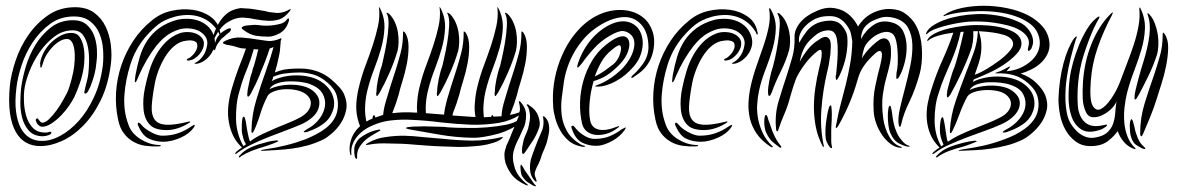

<svg xmlns="http://www.w3.org/2000/svg" viewBox="-20 -506 4077 665"><path d="M336 -277Q339 -304 337 -334Q335 -364 324.5 -389.5Q314 -415 292.5 -432Q271 -449 236 -449Q189 -449 154 -423.5Q119 -398 94 -360.5Q69 -323 55 -280.5Q41 -238 37 -203Q31 -155 35.5 -120Q40 -85 52 -62.5Q64 -40 82.5 -29Q101 -18 123 -18Q154 -17 188.5 -35.5Q223 -54 253 -87.5Q283 -121 305.5 -169.5Q328 -218 336 -277ZM14 -208Q18 -248 34 -296Q50 -344 78.5 -385Q107 -426 147 -453.5Q187 -481 240 -481Q280 -481 306 -462Q332 -443 346 -413.5Q360 -384 364 -349.5Q368 -315 364 -284Q355 -212 329 -159Q303 -106 268 -70.5Q233 -35 194 -17.5Q155 0 119 0Q92 0 70.5 -12Q49 -24 34.5 -49.5Q20 -75 14.5 -114.5Q9 -154 14 -208ZM126 -67Q121 -67 116 -70.5Q111 -74 108 -79Q105 -84 104 -89Q103 -94 108 -96Q111 -97 116 -89Q121 -81 127 -81Q137 -81 150.5 -94Q164 -107 176.5 -124.5Q189 -142 198.5 -159Q208 -176 212 -184Q216 -192 220 -204.5Q224 -217 227.5 -230Q231 -243 233.5 -255.5Q236 -268 237 -277Q242 -322 235 -346.5Q228 -371 212 -371Q200 -371 187 -363.5Q174 -356 162.5 -344Q151 -332 142 -317.5Q133 -303 129 -288Q124 -271 122 -271Q119 -271 119 -288Q122 -307 132 -325.5Q142 -344 157 -358.5Q172 -373 190 -382.5Q208 -392 227 -392Q246 -392 255.5 -378.5Q265 -365 269 -345.5Q273 -326 272.5 -305.5Q272 -285 270 -273Q266 -246 257.5 -220.5Q249 -195 237 -169Q231 -157 219 -139.5Q207 -122 191.5 -106Q176 -90 158.5 -78.5Q141 -67 126 -67ZM158 -48Q159 -42 148.5 -38Q138 -34 127 -34Q96 -35 79.5 -54Q63 -73 56.5 -99Q50 -125 50.5 -153Q51 -181 53 -200Q57 -233 69 -274Q81 -315 103 -351Q125 -387 157 -411.5Q189 -436 233 -436Q262 -436 279.5 -421Q297 -406 305.5 -384Q314 -362 315.5 -336.5Q317 -311 314 -290Q312 -267 307 -248Q302 -229 293 -206Q290 -199 285 -190Q280 -181 274 -182Q271 -183 272.5 -190Q274 -197 276.5 -207.5Q279 -218 282 -229.5Q285 -241 286 -251Q288 -268 288.5 -293.5Q289 -319 284.5 -343Q280 -367 268 -384Q256 -401 232 -401Q197 -401 167.5 -378.5Q138 -356 116 -323.5Q94 -291 80.5 -255.5Q67 -220 64 -193Q62 -177 63 -153Q64 -129 70.5 -105.5Q77 -82 92 -65Q107 -48 133 -47Q141 -46 148.5 -48.5Q156 -51 158 -48Z M515 -210Q519 -235 528.5 -260.5Q538 -286 551 -307.5Q564 -329 580 -343.5Q596 -358 614 -363Q637 -368 648.5 -365Q660 -362 662 -356Q665 -347 662 -338Q659 -329 653.5 -322Q648 -315 641.5 -309.5Q635 -304 631 -303Q626 -301 627.5 -298Q629 -295 637 -297Q646 -298 655 -304Q664 -310 671.5 -319Q679 -328 683 -338.5Q687 -349 686 -360Q684 -371 675.5 -379Q667 -387 655 -391Q643 -395 628 -395Q613 -395 600 -390Q574 -380 554.5 -360.5Q535 -341 520.5 -315.5Q506 -290 497 -260.5Q488 -231 482 -201Q474 -164 477 -128.5Q480 -93 500 -73Q510 -63 526 -59Q542 -55 560 -55.5Q578 -56 596.5 -62Q615 -68 631 -78Q635 -80 637.5 -82Q640 -84 638 -85Q637 -86 630 -84Q581 -72 554 -74Q527 -76 515.5 -92Q504 -108 505.5 -137.5Q507 -167 515 -210ZM527 -4Q495 -6 466 -24.5Q437 -43 426 -71Q415 -100 412 -126.5Q409 -153 411 -178Q415 -230 431.5 -282.5Q448 -335 483 -377Q505 -403 527 -420.5Q549 -438 585 -448Q603 -453 624 -454Q645 -455 665.5 -449.5Q686 -444 704 -431Q722 -418 736 -396Q739 -386 742 -386Q745 -389 742 -397Q736 -429 709.5 -448Q683 -467 647.5 -472Q612 -477 574 -468.5Q536 -460 507 -436Q468 -405 441.5 -364.5Q415 -324 400 -279Q385 -234 382 -186Q379 -138 389 -92Q395 -62 409.5 -43.5Q424 -25 443 -14.5Q462 -4 484 -1Q506 2 528 1Q534 1 535.5 0Q537 -1 537 -2Q537 -4 527 -4ZM449 -245Q449 -244 448.5 -240Q448 -236 447.5 -232Q447 -228 447 -224.5Q447 -221 449 -221Q451 -221 455.5 -231Q460 -241 460 -242Q486 -302 522 -348Q525 -351 534 -361.5Q543 -372 558 -383Q573 -394 594 -402Q615 -410 641 -407Q668 -404 685 -387Q702 -370 697 -347Q693 -325 681.5 -310Q670 -295 659 -290Q651 -287 654.5 -286Q658 -285 660 -285Q672 -286 685.5 -294.5Q699 -303 709 -316.5Q719 -330 723 -347Q727 -364 720 -384Q712 -405 697 -417.5Q682 -430 664 -435.5Q646 -441 627.5 -441Q609 -441 596 -438Q558 -428 532 -409Q506 -390 489.5 -364.5Q473 -339 464 -308.5Q455 -278 449 -245ZM651 -64Q655 -70 654.5 -72Q654 -74 652 -73.5Q650 -73 646.5 -70.5Q643 -68 641 -67Q621 -53 596.5 -44.5Q572 -36 542 -36Q527 -36 506.5 -46.5Q486 -57 475 -68Q471 -73 466.5 -77.5Q462 -82 459 -81Q455 -77 459 -70Q474 -35 497 -25Q520 -15 546 -15Q561 -15 576.5 -19Q592 -23 606.5 -29.5Q621 -36 632.5 -45Q644 -54 651 -64Z M898 1Q868 10 850.5 17Q833 24 815 35Q814 36 812 38Q810 40 808 39Q806 38 808 35Q810 32 812 31Q820 21 834.5 12Q849 3 876 -6Q885 -8 896 -11.5Q907 -15 917.5 -17Q928 -19 935 -19.5Q942 -20 944 -18Q945 -17 938.5 -14Q932 -11 924 -8Q916 -5 908.5 -2.5Q901 0 898 1ZM974 -439Q968 -430 956 -425Q944 -421 929 -419Q915 -417 901 -417Q887 -417 877 -419Q863 -421 849 -419Q834 -418 825 -416L820 -413Q817 -412 817 -409Q817 -407 820 -405L825 -401Q845 -386 867 -382Q889 -379 910 -379Q927 -379 949 -391Q971 -403 980 -432Q981 -434 981 -437Q981 -441 980 -442Q977 -443 974 -439ZM982 -473Q962 -461 940 -461L914 -464L908 -465Q905 -465 902 -467L866 -473L853 -475Q850 -475 845 -476L813 -478Q798 -476 784 -470Q770 -464 757 -451Q745 -439 734 -419Q723 -399 715 -369Q714 -366 715 -362Q716 -359 719 -365Q739 -410 767 -428Q795 -446 823 -445Q844 -444 866 -439Q887 -435 908 -434Q929 -433 948 -439Q967 -446 984 -468L987 -473Q987 -476 982 -473ZM776 -408Q772 -408 766 -405L754 -398Q748 -394 744 -390Q733 -379 729 -369Q725 -360 721 -345Q718 -335 721 -332Q722 -331 723 -332L726 -336Q729 -347 733 -353Q738 -359 743 -367Q748 -373 755 -378Q761 -384 766 -388Q769 -390 775 -395Q780 -400 780 -405Q780 -408 776 -408ZM875 -335H866L859 -336Q850 -303 838 -273Q832 -258 826 -243Q816 -216 809 -189Q802 -166 799.5 -141.5Q797 -117 797.5 -92.5Q798 -68 804.5 -44.5Q811 -21 823 0L832 -6Q829 -11 826 -17.5Q823 -24 821 -34Q818 -42 817.5 -53.5Q817 -65 817.5 -76Q818 -87 819.5 -94.5Q821 -102 825 -102Q826 -102 827.5 -98.5Q829 -95 830 -90.5Q831 -86 832 -81.5Q833 -77 833 -75Q834 -69 835 -61.5Q836 -54 838 -45.5Q840 -37 841.5 -29.5Q843 -22 846 -16Q866 -31 889.5 -42Q913 -53 936.5 -63Q960 -73 981.5 -81.5Q1003 -90 1019 -99Q1047 -114 1054.5 -136.5Q1062 -159 1043 -177Q1031 -188 1010 -193Q989 -198 967.5 -197Q946 -196 929 -189.5Q912 -183 907 -174Q891 -143 881.5 -111.5Q872 -80 860 -54Q856 -45 854 -46Q851 -46 851 -49.5Q851 -53 851 -56Q852 -108 867.5 -159.5Q883 -211 902 -263Q904 -270 906 -276Q907 -277 907 -278Q915 -299 926 -338Q927 -340 927 -343Q921 -340 914 -338Q902 -300 885 -261Q882 -253 879 -245Q868 -218 849 -182Q848 -181 845.5 -176.5Q843 -172 839 -171Q837 -172 836.5 -175.5Q836 -179 837 -185Q837 -193 840 -205.5Q843 -218 845.5 -231Q848 -244 853 -256Q855 -267 858 -274Q862 -285 865 -298Q869 -311 873 -329Q874 -332 875 -335ZM952 -365V-359Q951 -347 950 -336Q950 -325 939 -280Q936 -268 932 -255Q946 -261 964 -265Q996 -270 1036 -268Q1089 -263 1126 -232Q1163 -201 1172 -179Q1184 -151 1179 -125.5Q1174 -100 1160.5 -79.5Q1147 -59 1129.5 -44Q1112 -29 1100 -23Q1073 -10 1046 -2.5Q1019 5 992.5 8.5Q966 12 941.5 13.5Q917 15 898 16Q884 17 884 15Q883 14 888.5 13Q894 12 899 11Q935 6 969.5 -2.5Q1004 -11 1039 -24Q1056 -31 1074.5 -40.5Q1093 -50 1109 -62.5Q1125 -75 1135.5 -91Q1146 -107 1149 -126Q1153 -150 1146.5 -174Q1140 -198 1114 -220Q1090 -241 1065 -248Q1040 -255 1017 -255Q992 -255 963 -251Q944 -248 926 -240L925 -234L921 -225Q937 -234 959.5 -239.5Q982 -245 1007.5 -245Q1033 -245 1057.5 -238.5Q1082 -232 1101 -217Q1126 -197 1134 -170Q1142 -143 1131 -118Q1122 -93 1099 -76.5Q1076 -60 1051 -52Q1048 -50 1041 -48.5Q1034 -47 1032 -49Q1031 -50 1036.5 -54Q1042 -58 1044 -59Q1069 -72 1085.5 -93.5Q1102 -115 1105.5 -138Q1109 -161 1097 -182Q1085 -203 1053 -215Q1040 -220 1019 -222.5Q998 -225 976.5 -224Q955 -223 937.5 -216.5Q920 -210 913 -197Q929 -205 950 -209Q971 -213 993 -212.5Q1015 -212 1034 -206.5Q1053 -201 1067 -189Q1083 -174 1085.5 -158.5Q1088 -143 1082 -127.5Q1076 -112 1061 -99Q1046 -86 1027 -77Q1002 -66 971 -54.5Q940 -43 909.5 -31Q879 -19 851 -5.5Q823 8 803 23Q797 28 795 27Q793 27 795 24.5Q797 22 798 20Q805 14 809 11Q813 8 818 5Q795 -17 784.5 -42.5Q774 -68 771 -94.5Q768 -121 772 -149Q776 -177 784 -203Q794 -237 807 -272Q822 -309 832 -338H826L815 -339L803 -342Q790 -347 771 -350Q765 -350 759 -353Q752 -355 752 -358Q752 -360 759 -364Q787 -378 816 -376Q844 -374 873 -369Q891 -366 909 -364Q928 -363 950 -372Q952 -374 954 -373Q956 -371 953 -366Q953 -365 952 -365Z M1357 -330Q1360 -343 1360.5 -360Q1361 -377 1358 -395Q1355 -413 1347.5 -429.5Q1340 -446 1328 -458Q1322 -462 1321 -462Q1317 -462 1321 -456Q1327 -443 1325.5 -415.5Q1324 -388 1319 -358.5Q1314 -329 1308.5 -305.5Q1303 -282 1302 -277Q1295 -259 1289.5 -232Q1284 -205 1284 -188Q1283 -186 1283 -180Q1283 -174 1286 -173Q1287 -173 1290 -178Q1293 -183 1295 -185Q1313 -217 1329.5 -255Q1346 -293 1357 -330ZM1767 -330Q1770 -343 1770.5 -360Q1771 -377 1768 -395Q1765 -413 1757.5 -429.5Q1750 -446 1738 -458Q1732 -462 1731 -462Q1727 -462 1731 -456Q1737 -443 1735.5 -415.5Q1734 -388 1729 -358.5Q1724 -329 1718.5 -305.5Q1713 -282 1712 -277Q1705 -259 1699.5 -232Q1694 -205 1694 -188Q1693 -186 1693 -180Q1693 -174 1696 -173Q1697 -173 1700 -178Q1703 -183 1705 -185Q1723 -217 1739.5 -255Q1756 -293 1767 -330ZM1567 -330Q1570 -343 1570.5 -360Q1571 -377 1568 -395Q1565 -413 1557.5 -429.5Q1550 -446 1538 -458Q1532 -462 1531 -462Q1527 -462 1531 -456Q1537 -443 1535.5 -415.5Q1534 -388 1529 -358.5Q1524 -329 1518.5 -305.5Q1513 -282 1512 -277Q1505 -259 1499.5 -232Q1494 -205 1494 -188Q1493 -186 1493 -180Q1493 -174 1496 -173Q1497 -173 1500 -178Q1503 -183 1505 -185Q1523 -217 1539.5 -255Q1556 -293 1567 -330ZM1373 -8Q1351 -9 1330 -9Q1309 -10 1291 -9Q1272 -8 1258 -5Q1249 -3 1247 -5Q1247 -7 1257 -12Q1283 -27 1314 -31Q1346 -36 1379 -36Q1413 -35 1447 -31L1517 -25Q1561 -20 1614 -19Q1667 -19 1717 -31Q1723 -33 1721 -30Q1720 -27 1717 -25Q1704 -15 1680 -9Q1657 -2 1628 0Q1600 3 1568 3Q1537 2 1509 1Q1480 0 1455 -2Q1431 -4 1416 -5Q1395 -7 1373 -8ZM1217 38Q1217 46 1214 44Q1210 42 1209 37Q1206 23 1207 10Q1207 -4 1219 -20Q1225 -28 1238 -36Q1251 -44 1263 -49Q1276 -54 1287 -56Q1297 -59 1298 -55L1294 -52L1285 -47L1275 -41Q1271 -39 1268 -37Q1244 -23 1231 -5Q1215 15 1217 38ZM1851 48 1858 27Q1866 9 1872 -7Q1877 -23 1880 -40Q1884 -57 1881 -74Q1879 -89 1867 -101L1863 -103Q1862 -104 1861 -103Q1859 -103 1861 -100Q1865 -78 1859 -58Q1851 -38 1844 -23Q1832 7 1823 33Q1812 61 1817 91Q1821 110 1834 122Q1842 128 1836 112Q1829 97 1834 86Q1838 74 1844 64Q1849 52 1851 48ZM1845 -102Q1837 -126 1813 -141L1810 -144Q1807 -145 1805 -144L1804 -143Q1804 -140 1806 -140Q1812 -132 1814 -118Q1817 -105 1815 -90Q1813 -76 1809 -60Q1803 -44 1797 -31Q1793 -21 1791 -8Q1788 5 1788 12V21Q1789 26 1791 27Q1794 27 1796 25Q1798 21 1799 21Q1813 0 1827 -21Q1840 -42 1847 -63Q1853 -79 1845 -102ZM1824 122Q1816 110 1811 103L1797 83Q1792 72 1786 65Q1784 63 1783 67Q1782 72 1783 79Q1783 85 1785 94Q1786 101 1789 105Q1797 117 1806 124Q1815 130 1827 137Q1835 140 1836 139Q1838 138 1835 136Q1829 130 1824 122ZM1756 -53Q1754 -49 1753 -46Q1746 -27 1738 -10L1734 -2L1732 6Q1727 19 1727 30L1728 45L1731 59Q1739 81 1751 97Q1768 120 1802 135Q1804 136 1809 136Q1812 137 1807 133Q1770 104 1762 72Q1752 40 1760 14Q1766 -7 1778 -29L1797 -71Q1803 -92 1802 -113Q1800 -134 1783 -153L1779 -156Q1777 -156 1777 -153Q1781 -140 1781 -127L1779 -117Q1764 -111 1746 -108Q1747 -111 1749 -115Q1762 -147 1771 -179Q1775 -197 1784 -225.5Q1793 -254 1799 -284.5Q1805 -315 1805 -344.5Q1805 -374 1793 -393Q1789 -397 1787 -397Q1785 -397 1786 -393Q1786 -355 1777.5 -322.5Q1769 -290 1759 -259Q1742 -208 1728 -160Q1718 -128 1717 -103H1711Q1700 -102 1689 -102Q1687 -107 1686 -107Q1682 -107 1681 -101Q1668 -100 1656 -100Q1653 -123 1655 -146Q1657 -172 1663 -195Q1672 -231 1686 -267Q1700 -303 1710 -338.5Q1720 -374 1721.5 -408.5Q1723 -443 1707 -476Q1704 -481 1703 -481Q1702 -481 1702 -479.5Q1702 -478 1703 -477Q1706 -447 1699 -415Q1692 -383 1681 -349.5Q1670 -316 1656.5 -280.5Q1643 -245 1634 -208Q1627 -181 1625 -153Q1622 -126 1627 -101H1619Q1584 -103 1547 -106Q1548 -110 1549 -115Q1562 -147 1571 -179Q1575 -197 1584 -225.5Q1593 -254 1599 -284.5Q1605 -315 1605 -344.5Q1605 -374 1593 -393Q1589 -397 1587 -397Q1585 -397 1586 -393Q1586 -355 1577.5 -322.5Q1569 -290 1559 -259Q1542 -208 1528 -160Q1520 -130 1518 -109Q1486 -112 1455 -114Q1454 -130 1455 -146Q1457 -172 1463 -195Q1472 -231 1486 -267Q1500 -303 1510 -338.5Q1520 -374 1521.5 -408.5Q1523 -443 1507 -476Q1504 -481 1503 -481Q1502 -481 1502 -479.5Q1502 -478 1503 -477Q1506 -447 1499 -415Q1492 -383 1481 -349.5Q1470 -316 1456.5 -280.5Q1443 -245 1434 -208Q1427 -181 1425 -153Q1423 -134 1425 -116H1417Q1380 -119 1339 -114V-115Q1352 -147 1361 -179Q1365 -197 1374 -225.5Q1383 -254 1389 -284.5Q1395 -315 1395 -344.5Q1395 -374 1383 -393Q1379 -397 1377 -397Q1375 -397 1376 -393Q1376 -355 1367.5 -322.5Q1359 -290 1349 -259Q1332 -208 1318 -160Q1309 -131 1307 -108Q1294 -104 1280 -99Q1278 -107 1276 -107Q1272 -107 1271 -100Q1270 -98 1270 -95Q1265 -93 1260 -91Q1254 -88 1249 -85Q1248 -90 1247 -95Q1243 -120 1245 -146Q1247 -172 1253 -195Q1262 -231 1276 -267Q1290 -303 1300 -338.5Q1310 -374 1311.5 -408.5Q1313 -443 1297 -476Q1294 -481 1293 -481Q1292 -481 1292 -479.5Q1292 -478 1293 -477Q1296 -447 1289 -415Q1282 -383 1271 -349.5Q1260 -316 1246.5 -280.5Q1233 -245 1224 -208Q1217 -181 1214.5 -153Q1212 -125 1218 -98Q1222 -81 1227 -69Q1227 -68 1226 -68Q1212 -55 1203 -39Q1195 -23 1192 -6Q1189 11 1193 28L1194 30Q1194 31 1195 32Q1198 32 1197 27Q1194 -1 1213 -28Q1233 -55 1267 -70Q1273 -73 1279 -75Q1282 -76 1284 -77Q1308 -86 1335 -89Q1371 -93 1404 -91Q1454 -89 1508 -82Q1562 -76 1613 -74Q1665 -73 1711 -81Q1748 -88 1777 -106Q1776 -103 1775 -99L1773 -95L1770 -87Q1757 -79 1733 -74Q1703 -68 1667 -65Q1632 -62 1595 -63Q1559 -63 1531 -65Q1519 -67 1502 -67L1466 -68Q1448 -69 1432 -68Q1415 -68 1403 -67Q1401 -66 1394 -66Q1387 -65 1386 -62Q1386 -61 1394 -59Q1401 -57 1403 -57Q1452 -48 1506 -39Q1560 -30 1612 -29Q1631 -28 1656 -32Q1681 -36 1706 -43Q1730 -50 1751 -61Q1757 -64 1762 -67Z M2190 -408Q2198 -398 2202.5 -383Q2207 -368 2206 -350.5Q2205 -333 2198 -314Q2191 -295 2176 -277Q2147 -243 2112.5 -224.5Q2078 -206 2050 -206Q2033 -206 2050 -212Q2059 -215 2071.5 -221.5Q2084 -228 2098 -237.5Q2112 -247 2126.5 -260Q2141 -273 2153 -290Q2173 -318 2176.5 -344.5Q2180 -371 2166 -385Q2154 -397 2138 -398.5Q2122 -400 2090 -381Q2061 -364 2038 -339Q2015 -314 1995 -286Q1984 -272 1980.5 -272Q1977 -272 1983 -290Q1995 -325 2016.5 -355Q2038 -385 2068 -406Q2090 -421 2108.5 -427Q2127 -433 2142.5 -432Q2158 -431 2170 -424.5Q2182 -418 2190 -408ZM2244 -338Q2240 -314 2231.5 -297.5Q2223 -281 2212.5 -269.5Q2202 -258 2191.5 -251Q2181 -244 2173 -238Q2169 -235 2167 -237Q2165 -239 2170 -244Q2188 -259 2206.5 -284.5Q2225 -310 2226 -341Q2226 -394 2200 -422Q2174 -450 2135 -446.5Q2096 -443 2054 -416Q2027 -399 2006.5 -376.5Q1986 -354 1971 -328.5Q1956 -303 1946.5 -276Q1937 -249 1933 -222Q1929 -196 1925.5 -166Q1922 -136 1925.5 -107Q1929 -78 1944 -51.5Q1959 -25 1991 -6Q1996 -3 2001.5 -2Q2007 -1 2007 0Q2007 2 2002 2.5Q1997 3 1991 1Q1966 -4 1948.5 -19.5Q1931 -35 1920 -55Q1909 -75 1903 -97Q1897 -119 1896 -137Q1890 -216 1918 -293Q1924 -309 1933.5 -329Q1943 -349 1957 -369.5Q1971 -390 1990 -409.5Q2009 -429 2033 -444Q2056 -458 2081 -465Q2106 -472 2131 -471.5Q2156 -471 2178 -462.5Q2200 -454 2217 -437Q2232 -421 2240.5 -396Q2249 -371 2244 -338ZM2153 -374Q2165 -360 2156 -330.5Q2147 -301 2114 -271Q2096 -254 2079 -243.5Q2062 -233 2036 -225Q2025 -187 2022 -150Q2019 -113 2024 -90Q2025 -81 2030.5 -72.5Q2036 -64 2046.5 -59.5Q2057 -55 2074 -56Q2091 -57 2116 -67Q2123 -70 2124.5 -68.5Q2126 -67 2118 -62Q2100 -48 2080 -42.5Q2060 -37 2042.5 -39Q2025 -41 2012.5 -51Q2000 -61 1996 -78Q1988 -113 1989 -151Q1990 -189 2000.5 -226Q2011 -263 2030.5 -295.5Q2050 -328 2079 -351Q2133 -394 2153 -374ZM2143 -55Q2136 -45 2125.5 -35.5Q2115 -26 2101.5 -18.5Q2088 -11 2073.5 -6Q2059 -1 2044 -1Q2018 -1 1995.5 -12.5Q1973 -24 1961 -59Q1959 -63 1959 -66.5Q1959 -70 1961 -70Q1965 -72 1969 -67.5Q1973 -63 1977 -58Q1988 -45 2005.5 -35Q2023 -25 2039 -25Q2069 -25 2091 -34Q2113 -43 2133 -58Q2138 -61 2144.5 -64Q2151 -67 2143 -55ZM2129 -347Q2125 -355 2100 -334Q2077 -316 2063.5 -292.5Q2050 -269 2040 -241Q2059 -250 2075 -261.5Q2091 -273 2105 -284Q2120 -297 2127 -318Q2134 -339 2129 -347Z M2376 -210Q2380 -235 2389.5 -260.5Q2399 -286 2412 -307.5Q2425 -329 2441 -343.5Q2457 -358 2475 -363Q2498 -368 2509.5 -365Q2521 -362 2523 -356Q2526 -347 2523 -338Q2520 -329 2514.5 -322Q2509 -315 2502.5 -309.5Q2496 -304 2492 -303Q2487 -301 2488.5 -298Q2490 -295 2498 -297Q2507 -298 2516 -304Q2525 -310 2532.5 -319Q2540 -328 2544 -338.5Q2548 -349 2547 -360Q2545 -371 2536.5 -379Q2528 -387 2516 -391Q2504 -395 2489 -395Q2474 -395 2461 -390Q2435 -380 2415.5 -360.5Q2396 -341 2381.5 -315.5Q2367 -290 2358 -260.5Q2349 -231 2343 -201Q2335 -164 2338 -128.5Q2341 -93 2361 -73Q2371 -63 2387 -59Q2403 -55 2421 -55.5Q2439 -56 2457.5 -62Q2476 -68 2492 -78Q2496 -80 2498.5 -82Q2501 -84 2499 -85Q2498 -86 2491 -84Q2442 -72 2415 -74Q2388 -76 2376.5 -92Q2365 -108 2366.5 -137.5Q2368 -167 2376 -210ZM2388 -4Q2356 -6 2327 -24.5Q2298 -43 2287 -71Q2276 -100 2273 -126.5Q2270 -153 2272 -178Q2276 -230 2292.5 -282.5Q2309 -335 2344 -377Q2366 -403 2388 -420.5Q2410 -438 2446 -448Q2464 -453 2485 -454Q2506 -455 2526.5 -449.5Q2547 -444 2565 -431Q2583 -418 2597 -396Q2600 -386 2603 -386Q2606 -389 2603 -397Q2597 -429 2570.5 -448Q2544 -467 2508.5 -472Q2473 -477 2435 -468.5Q2397 -460 2368 -436Q2329 -405 2302.5 -364.5Q2276 -324 2261 -279Q2246 -234 2243 -186Q2240 -138 2250 -92Q2256 -62 2270.5 -43.5Q2285 -25 2304 -14.5Q2323 -4 2345 -1Q2367 2 2389 1Q2395 1 2396.5 0Q2398 -1 2398 -2Q2398 -4 2388 -4ZM2310 -245Q2310 -244 2309.5 -240Q2309 -236 2308.5 -232Q2308 -228 2308 -224.5Q2308 -221 2310 -221Q2312 -221 2316.5 -231Q2321 -241 2321 -242Q2347 -302 2383 -348Q2386 -351 2395 -361.5Q2404 -372 2419 -383Q2434 -394 2455 -402Q2476 -410 2502 -407Q2529 -404 2546 -387Q2563 -370 2558 -347Q2554 -325 2542.5 -310Q2531 -295 2520 -290Q2512 -287 2515.5 -286Q2519 -285 2521 -285Q2533 -286 2546.5 -294.5Q2560 -303 2570 -316.5Q2580 -330 2584 -347Q2588 -364 2581 -384Q2573 -405 2558 -417.5Q2543 -430 2525 -435.5Q2507 -441 2488.5 -441Q2470 -441 2457 -438Q2419 -428 2393 -409Q2367 -390 2350.5 -364.5Q2334 -339 2325 -308.5Q2316 -278 2310 -245ZM2512 -64Q2516 -70 2515.5 -72Q2515 -74 2513 -73.5Q2511 -73 2507.5 -70.5Q2504 -68 2502 -67Q2482 -53 2457.5 -44.5Q2433 -36 2403 -36Q2388 -36 2367.5 -46.5Q2347 -57 2336 -68Q2332 -73 2327.5 -77.5Q2323 -82 2320 -81Q2316 -77 2320 -70Q2335 -35 2358 -25Q2381 -15 2407 -15Q2422 -15 2437.5 -19Q2453 -23 2467.5 -29.5Q2482 -36 2493.5 -45Q2505 -54 2512 -64Z M2844 -253Q2830 -193 2825 -128Q2820 -63 2833 -2Q2834 0 2832.5 2.5Q2831 5 2829 0Q2812 -33 2805.5 -67Q2799 -101 2799 -134.5Q2799 -168 2804 -202Q2809 -236 2817 -269Q2818 -273 2821 -285.5Q2824 -298 2825.5 -310.5Q2827 -323 2825 -330Q2823 -337 2813 -330Q2790 -313 2770.5 -287.5Q2751 -262 2739 -238Q2738 -236 2734.5 -226.5Q2731 -217 2727.5 -206Q2724 -195 2721 -184.5Q2718 -174 2717 -171Q2709 -140 2697 -112Q2685 -84 2677 -60Q2674 -50 2673 -51Q2668 -51 2668 -60Q2663 -109 2676.5 -154.5Q2690 -200 2706 -248Q2716 -279 2724.5 -309.5Q2733 -340 2732 -377Q2731 -403 2751.5 -428Q2772 -453 2813 -470Q2837 -480 2858 -479Q2879 -478 2897 -470Q2915 -462 2929 -447Q2943 -432 2952 -414Q2958 -425 2970 -437.5Q2982 -450 2998.5 -459Q3015 -468 3035.5 -472.5Q3056 -477 3081 -473Q3099 -470 3112.5 -461Q3126 -452 3136.5 -440.5Q3147 -429 3153 -417Q3159 -405 3162 -397Q3173 -364 3173.5 -323Q3174 -282 3165 -249Q3150 -195 3129.5 -153Q3109 -111 3102 -78Q3099 -67 3098 -67Q3094 -67 3093.5 -71Q3093 -75 3092 -79Q3090 -100 3097.5 -132.5Q3105 -165 3115 -202.5Q3125 -240 3133 -279Q3141 -318 3140 -351.5Q3139 -385 3125 -410Q3111 -435 3077 -444Q3050 -451 3029.5 -444.5Q3009 -438 2995 -430Q2974 -416 2968 -400.5Q2962 -385 2962 -371Q2979 -402 3007 -420.5Q3035 -439 3073 -427Q3098 -419 3108.5 -397Q3119 -375 3120 -348Q3121 -321 3114.5 -294Q3108 -267 3099 -249Q3098 -247 3094 -239.5Q3090 -232 3085 -233Q3084 -233 3084.5 -241Q3085 -249 3085 -253Q3088 -265 3089 -281Q3090 -297 3089.5 -314Q3089 -331 3087 -347Q3085 -363 3081 -374Q3076 -388 3065.5 -392.5Q3055 -397 3043 -395Q3031 -393 3019.5 -387Q3008 -381 3000 -374Q2978 -355 2973 -339.5Q2968 -324 2965 -304Q2977 -324 2994.5 -341.5Q3012 -359 3029 -370Q3038 -374 3044.5 -373Q3051 -372 3055.5 -367.5Q3060 -363 3062 -356.5Q3064 -350 3065 -345Q3068 -312 3062.5 -287Q3057 -262 3049.5 -235.5Q3042 -209 3037.5 -176.5Q3033 -144 3039 -96Q3044 -61 3060 -33Q3076 -5 3100 2Q3107 4 3103.5 5Q3100 6 3098 6Q3080 4 3064 -8Q3048 -20 3035.5 -38Q3023 -56 3015 -78Q3007 -100 3006 -122Q3003 -167 3011.5 -207.5Q3020 -248 3028 -277Q3030 -285 3032.5 -297.5Q3035 -310 3034.5 -319Q3034 -328 3028 -329.5Q3022 -331 3008 -318Q2988 -300 2973 -279Q2958 -258 2951 -232Q2928 -149 2885 -73Q2883 -69 2880 -65.5Q2877 -62 2876 -63Q2874 -63 2875 -68Q2876 -73 2877 -78Q2883 -113 2892 -146Q2901 -179 2909.5 -213.5Q2918 -248 2924.5 -284.5Q2931 -321 2932 -363Q2930 -377 2926.5 -392Q2923 -407 2906 -427Q2886 -449 2859 -450Q2832 -451 2815 -445Q2804 -442 2791.5 -434Q2779 -426 2768.5 -415Q2758 -404 2751.5 -389.5Q2745 -375 2748 -358Q2759 -378 2773.5 -397Q2788 -416 2811 -426Q2818 -429 2829 -431.5Q2840 -434 2852 -434.5Q2864 -435 2876 -431Q2888 -427 2897 -416Q2913 -396 2914.5 -380Q2916 -364 2915 -348Q2913 -319 2906 -293.5Q2899 -268 2888 -245Q2887 -242 2883 -235.5Q2879 -229 2877 -229Q2875 -230 2874.5 -237.5Q2874 -245 2876 -248Q2877 -259 2879 -280.5Q2881 -302 2881.5 -325.5Q2882 -349 2879 -368.5Q2876 -388 2866 -396Q2857 -403 2839 -400Q2821 -397 2807 -386Q2793 -375 2783.5 -365Q2774 -355 2768 -344.5Q2762 -334 2757.5 -321.5Q2753 -309 2750 -292Q2762 -315 2778 -335Q2794 -355 2817 -369Q2833 -380 2842 -378Q2851 -376 2854.5 -367Q2858 -358 2857.5 -344Q2857 -330 2856 -318Q2854 -302 2851 -285Q2848 -268 2844 -253ZM3130 2Q3130 2 3125 2Q3123 2 3120 1Q3106 -2 3090 -11.5Q3074 -21 3063 -47Q3059 -57 3057 -73Q3055 -89 3055 -104Q3055 -119 3057 -130Q3059 -141 3063 -140Q3064 -140 3065.5 -135.5Q3067 -131 3068 -125Q3069 -119 3070 -113Q3071 -107 3071 -104Q3073 -90 3076 -76.5Q3079 -63 3084 -52Q3089 -37 3102.5 -20.5Q3116 -4 3127 -2Q3132 0 3130 2ZM2861 0Q2863 7 2861 7Q2856 7 2853 2Q2848 -4 2843 -15.5Q2838 -27 2839 -55Q2839 -66 2841 -81.5Q2843 -97 2845.5 -110.5Q2848 -124 2851 -133Q2854 -142 2858 -141Q2859 -141 2859.5 -136.5Q2860 -132 2860.5 -126Q2861 -120 2861 -114.5Q2861 -109 2861 -107Q2861 -91 2860 -78.5Q2859 -66 2859 -52Q2859 -33 2859 -20Q2859 -7 2861 0ZM2713 -332Q2702 -294 2683.5 -257Q2665 -220 2653 -186Q2652 -184 2649.5 -178.5Q2647 -173 2643 -174Q2641 -175 2640.5 -180.5Q2640 -186 2640 -189Q2640 -205 2645.5 -231.5Q2651 -258 2657 -275Q2659 -281 2664.5 -305.5Q2670 -330 2674.5 -359Q2679 -388 2680.5 -415Q2682 -442 2675 -454Q2671 -461 2675 -461Q2678 -461 2683 -456Q2695 -445 2702.5 -429Q2710 -413 2713.5 -395.5Q2717 -378 2716.5 -361Q2716 -344 2713 -332ZM2647 1Q2616 -20 2599.5 -45Q2583 -70 2577 -97Q2571 -124 2572.5 -152Q2574 -180 2580 -207Q2588 -243 2600.5 -278.5Q2613 -314 2624.5 -347.5Q2636 -381 2642.5 -413Q2649 -445 2644 -474Q2644 -478 2645 -478Q2647 -478 2650 -473Q2668 -441 2667 -407Q2666 -373 2656 -337.5Q2646 -302 2631.5 -265.5Q2617 -229 2609 -192Q2604 -169 2602.5 -143.5Q2601 -118 2606 -93Q2611 -68 2622.5 -44Q2634 -20 2654 -1Q2658 1 2656 3Q2654 5 2651.5 3.5Q2649 2 2647 1ZM2685 5Q2682 7 2677 2Q2666 -6 2655.5 -15Q2645 -24 2635 -44Q2631 -51 2629 -62Q2627 -73 2627 -83.5Q2627 -94 2628.5 -101Q2630 -108 2633 -108Q2637 -107 2639.5 -97Q2642 -87 2644 -84Q2648 -73 2651 -63.5Q2654 -54 2658 -45Q2664 -31 2670 -21Q2676 -11 2684 -1Q2685 0 2686 2Q2687 4 2685 5Z M3219 23Q3212 28 3210 28Q3208 27 3210 24.5Q3212 22 3213 21Q3220 15 3224.5 11.5Q3229 8 3234 5Q3212 -17 3202 -41.5Q3192 -66 3190 -93Q3188 -120 3193 -147Q3198 -174 3207 -200Q3223 -251 3245 -299.5Q3267 -348 3282 -393Q3252 -389 3228.5 -382Q3205 -375 3197 -367Q3194 -364 3192 -364.5Q3190 -365 3194 -371Q3201 -382 3220.5 -391.5Q3240 -401 3265 -407Q3290 -413 3319.5 -416.5Q3349 -420 3376 -419Q3436 -418 3476.5 -402Q3517 -386 3518 -356Q3518 -337 3500 -318Q3482 -299 3456.5 -282Q3431 -265 3402 -252Q3373 -239 3353 -231L3349 -222Q3363 -230 3386 -235.5Q3409 -241 3434.5 -241Q3460 -241 3485 -234.5Q3510 -228 3528 -214Q3554 -194 3560.5 -167.5Q3567 -141 3556 -116Q3546 -91 3522 -75Q3498 -59 3473 -51Q3470 -49 3462.5 -47.5Q3455 -46 3453 -48Q3452 -49 3457.5 -53Q3463 -57 3466 -58Q3491 -71 3509 -92Q3527 -113 3531 -135.5Q3535 -158 3524 -179.5Q3513 -201 3480 -212Q3467 -217 3445.5 -219.5Q3424 -222 3402.5 -221Q3381 -220 3363 -213.5Q3345 -207 3338 -194Q3354 -202 3375.5 -206Q3397 -210 3419 -209.5Q3441 -209 3460.5 -203.5Q3480 -198 3493 -186Q3509 -172 3511.5 -156.5Q3514 -141 3507 -126Q3500 -111 3484.5 -98Q3469 -85 3449 -76Q3423 -64 3391.5 -53Q3360 -42 3328.5 -30Q3297 -18 3268 -5Q3239 8 3219 23ZM3330 -171Q3314 -141 3303 -110Q3292 -79 3279 -53Q3274 -44 3273 -45Q3270 -45 3270 -48Q3270 -51 3270 -55Q3273 -107 3290.5 -157.5Q3308 -208 3328 -260Q3341 -292 3353 -325.5Q3365 -359 3367 -398H3351Q3352 -380 3349.5 -361.5Q3347 -343 3342 -331Q3329 -294 3310.5 -254.5Q3292 -215 3272 -179Q3271 -178 3267.5 -173Q3264 -168 3261 -169Q3260 -169 3259.5 -174.5Q3259 -180 3260 -182Q3260 -190 3263.5 -202.5Q3267 -215 3270.5 -228Q3274 -241 3278 -253Q3282 -265 3286 -274Q3287 -277 3291 -289.5Q3295 -302 3299.5 -319.5Q3304 -337 3309 -357Q3314 -377 3318 -396Q3311 -396 3307 -395Q3302 -370 3293.5 -344Q3285 -318 3273.5 -291.5Q3262 -265 3251 -239Q3240 -213 3232 -186Q3224 -164 3220.5 -139.5Q3217 -115 3217 -90.5Q3217 -66 3222.5 -43Q3228 -20 3240 1L3248 -5Q3246 -10 3243 -17Q3240 -24 3238 -33Q3236 -41 3235.5 -52.5Q3235 -64 3236 -74.5Q3237 -85 3239 -92.5Q3241 -100 3245 -100Q3246 -100 3247 -97Q3248 -94 3249 -89Q3250 -84 3251 -80Q3252 -76 3252 -74Q3253 -68 3254 -60.5Q3255 -53 3256.5 -44.5Q3258 -36 3259 -28.5Q3260 -21 3263 -15Q3285 -30 3309 -41Q3333 -52 3356.5 -61.5Q3380 -71 3402.5 -80Q3425 -89 3442 -98Q3471 -112 3479 -134Q3487 -156 3469 -174Q3457 -186 3436 -190.5Q3415 -195 3393 -194Q3371 -193 3353.5 -187Q3336 -181 3330 -171ZM3478 -275Q3480 -275 3474 -268.5Q3468 -262 3466 -259Q3498 -262 3522.5 -275Q3547 -288 3562 -306Q3577 -324 3580.5 -345.5Q3584 -367 3575 -389Q3566 -411 3544.5 -426Q3523 -441 3495 -450.5Q3467 -460 3434.5 -464Q3402 -468 3369.5 -467.5Q3337 -467 3307 -463Q3277 -459 3255 -452Q3250 -450 3249.5 -450Q3249 -450 3248 -451Q3247 -453 3253 -456Q3276 -471 3312 -478.5Q3348 -486 3387.5 -486Q3427 -486 3467 -478Q3507 -470 3539 -454Q3571 -438 3592 -413Q3613 -388 3615 -355Q3616 -335 3607.5 -318Q3599 -301 3585 -288Q3571 -275 3553 -266Q3535 -257 3515 -251Q3546 -241 3568.5 -219.5Q3591 -198 3600 -177Q3611 -149 3605 -123.5Q3599 -98 3584.5 -78Q3570 -58 3552 -43Q3534 -28 3521 -22Q3494 -9 3466 -2Q3438 5 3411 9Q3384 13 3359.5 14Q3335 15 3315 16Q3300 17 3300 15Q3300 14 3306 13Q3312 12 3316 11Q3353 6 3388 -2Q3423 -10 3460 -24Q3477 -30 3496 -39.5Q3515 -49 3531.5 -61.5Q3548 -74 3559.5 -89.5Q3571 -105 3575 -124Q3580 -148 3573.5 -171.5Q3567 -195 3542 -217Q3518 -238 3491.5 -245.5Q3465 -253 3434 -252Q3427 -252 3427 -252Q3427 -254 3437 -257Q3447 -260 3450 -262Q3459 -266 3468 -271.5Q3477 -277 3478 -275ZM3489 -353Q3489 -375 3457.5 -385Q3426 -395 3370 -398Q3377 -377 3378.5 -359Q3380 -341 3378 -324Q3376 -307 3370 -288Q3364 -269 3356 -247Q3376 -254 3399 -268Q3422 -282 3442 -297Q3462 -312 3475.5 -327.5Q3489 -343 3489 -353ZM3361 -457Q3393 -459 3433.5 -452.5Q3474 -446 3506 -431Q3523 -424 3534 -413Q3545 -402 3551 -390Q3557 -378 3558 -366Q3559 -354 3554 -343Q3554 -342 3553 -339.5Q3552 -337 3550 -335Q3548 -333 3546 -331Q3544 -329 3542 -330Q3540 -330 3540 -334.5Q3540 -339 3542 -345Q3547 -364 3538 -378Q3529 -392 3511.5 -402Q3494 -412 3470.5 -418Q3447 -424 3422.5 -427.5Q3398 -431 3375 -431.5Q3352 -432 3335 -431Q3312 -429 3289 -424.5Q3266 -420 3246.5 -414.5Q3227 -409 3213 -403Q3199 -397 3194 -391Q3188 -386 3187 -388Q3187 -390 3189 -394Q3195 -407 3213 -418.5Q3231 -430 3254 -438Q3277 -446 3305 -451Q3333 -456 3361 -457ZM3315 2Q3285 10 3266.5 17Q3248 24 3231 35Q3229 36 3227 38Q3225 40 3223 39Q3221 38 3223 35Q3225 32 3227 31Q3236 21 3251 12Q3266 3 3293 -5Q3302 -8 3314 -11Q3326 -14 3336.5 -16Q3347 -18 3354 -18.5Q3361 -19 3363 -17Q3364 -16 3357.5 -13.5Q3351 -11 3342.5 -7.5Q3334 -4 3326 -1.5Q3318 1 3315 2Z M3987 -316Q3975 -279 3958.5 -245Q3942 -211 3924 -177Q3922 -175 3918 -167.5Q3914 -160 3911 -162Q3909 -162 3909.5 -168Q3910 -174 3910 -177Q3911 -185 3914.5 -200Q3918 -215 3922.5 -231.5Q3927 -248 3931.5 -263.5Q3936 -279 3939 -288Q3956 -342 3961 -384Q3966 -426 3955 -455Q3953 -460 3955 -460Q3957 -460 3959 -458Q3961 -456 3962 -455Q3973 -443 3980 -424.5Q3987 -406 3990 -386.5Q3993 -367 3992 -348Q3991 -329 3987 -316ZM4014 -388Q4027 -368 4026 -338Q4025 -308 4018.5 -276Q4012 -244 4002.5 -215Q3993 -186 3988 -169Q3978 -136 3964 -101.5Q3950 -67 3939 -42Q3935 -33 3933 -34Q3930 -35 3929.5 -38.5Q3929 -42 3929 -44Q3929 -98 3944.5 -148Q3960 -198 3978 -249Q3989 -282 3998 -314.5Q4007 -347 4007 -386Q4007 -393 4009 -393Q4010 -393 4011 -391.5Q4012 -390 4014 -388ZM3814 -74Q3816 -71 3807 -65Q3798 -59 3795 -58Q3751 -42 3726.5 -57Q3702 -72 3691.5 -102Q3681 -132 3681 -168.5Q3681 -205 3685 -234Q3688 -259 3696.5 -289.5Q3705 -320 3717 -349.5Q3729 -379 3744.5 -404.5Q3760 -430 3778 -444Q3780 -445 3782.5 -447Q3785 -449 3787 -449Q3790 -448 3784 -438Q3778 -428 3769.5 -410Q3761 -392 3752 -368.5Q3743 -345 3734.5 -319Q3726 -293 3721 -267Q3716 -241 3714 -217Q3712 -193 3712 -174Q3712 -155 3713 -142Q3714 -129 3715 -125Q3722 -94 3741.5 -79.5Q3761 -65 3794 -71Q3795 -71 3804 -73Q3813 -75 3814 -74ZM3943 3Q3947 7 3947 9Q3947 11 3942.5 10Q3938 9 3936 8Q3928 4 3916 -3.5Q3904 -11 3898 -30Q3895 -38 3894 -49.5Q3893 -61 3893 -71Q3893 -81 3895 -87.5Q3897 -94 3900 -93Q3902 -92 3904.5 -84Q3907 -76 3909 -67Q3911 -56 3914 -46.5Q3917 -37 3921 -27Q3926 -16 3931 -9.5Q3936 -3 3943 3ZM3851 -52Q3840 -35 3817.5 -17.5Q3795 0 3757 0Q3727 0 3705.5 -16Q3684 -32 3670.5 -56Q3657 -80 3651.5 -108.5Q3646 -137 3646 -163Q3647 -195 3651.5 -227Q3656 -259 3663.5 -287Q3671 -315 3680.5 -337Q3690 -359 3700 -373Q3702 -374 3704.5 -377.5Q3707 -381 3709 -379Q3710 -378 3708.5 -374.5Q3707 -371 3706 -369Q3697 -339 3688.5 -305.5Q3680 -272 3675 -238Q3670 -204 3670 -171Q3670 -138 3676 -110Q3680 -91 3690.5 -75Q3701 -59 3713.5 -48Q3726 -37 3740.5 -32Q3755 -27 3769 -29Q3798 -33 3813 -45.5Q3828 -58 3834.5 -75.5Q3841 -93 3842.5 -113.5Q3844 -134 3847 -155Q3842 -141 3827.5 -127.5Q3813 -114 3796.5 -106.5Q3780 -99 3764.5 -100Q3749 -101 3741 -118Q3731 -140 3730 -166Q3729 -192 3731 -223Q3733 -254 3740 -287Q3747 -320 3759 -350.5Q3771 -381 3787.5 -408Q3804 -435 3825 -456L3829 -460Q3832 -463 3835 -463Q3835 -463 3831 -453Q3802 -399 3782 -341.5Q3762 -284 3758 -225Q3753 -160 3764.5 -140Q3776 -120 3793 -128.5Q3810 -137 3829.5 -165.5Q3849 -194 3861 -227Q3872 -257 3884.5 -289Q3897 -321 3907.5 -353.5Q3918 -386 3923.5 -417Q3929 -448 3926 -475Q3926 -480 3928 -480Q3929 -480 3929 -479Q3929 -477 3930 -477Q3931 -476 3931 -475Q3947 -441 3945.5 -406Q3944 -371 3933.5 -335Q3923 -299 3908.5 -261.5Q3894 -224 3884 -186Q3878 -162 3875 -135.5Q3872 -109 3874 -83Q3876 -57 3885 -33.5Q3894 -10 3911 6Q3913 8 3913 9Q3913 11 3910.5 10.5Q3908 10 3906 9Q3887 2 3873 -14Q3859 -30 3851 -52Z"/></svg>

Font: mr_AkronimG
Style: Regular
Weight: 400
Version: Version 1.002 April 14, 2020